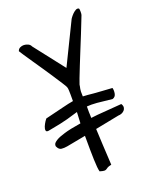

<svg xmlns="http://www.w3.org/2000/svg" viewBox="-147 -847 715 933"><g transform="rotate(-20 210.5 -380.5)"><path d="M45.9 -264.6Q27.3 -259.8 25.4 -268.6Q23.4 -277.3 28.3 -289.1Q33.2 -300.8 40.5 -312Q47.9 -323.2 48.8 -323.2Q106.4 -336.9 141.1 -345.7Q175.8 -354.5 199.2 -358.4V-392.6Q199.2 -405.3 198.7 -412.6Q198.2 -419.9 197.8 -423.8Q197.3 -427.7 195.3 -432.6Q193.4 -437.5 181.2 -456.5Q168.9 -475.6 152.3 -501Q135.7 -526.4 116.2 -555.2Q96.7 -584 79.6 -608.9Q62.5 -633.8 50.3 -652.3Q38.1 -670.9 35.2 -675.8Q38.1 -686.5 47.9 -691.4Q57.6 -696.3 68.4 -695.8Q79.1 -695.3 89.4 -690.4Q99.6 -685.5 103.5 -675.8L224.6 -520.5L330.1 -736.3L335 -743.2Q340.8 -751 348.1 -758.3Q355.5 -765.6 364.3 -770.5Q373 -775.4 380.9 -770.5Q382.8 -766.6 382.8 -753.4Q382.8 -740.2 380.9 -736.3Q378.9 -731.4 369.6 -707.5Q360.4 -683.6 347.2 -650.9Q334 -618.2 318.4 -580.1Q302.7 -542 289.6 -508.8Q276.4 -475.6 267.1 -451.7Q257.8 -427.7 256.8 -422.9Q255.9 -415 254.9 -411.1Q253.9 -407.2 252.9 -401.9Q252 -396.5 251.5 -388.2Q251 -379.9 252 -363.3Q263.7 -363.3 276.4 -361.8Q289.1 -360.4 306.6 -358.9Q324.2 -357.4 347.2 -356Q370.1 -354.5 401.4 -352.5Q405.3 -339.8 402.3 -323.2Q399.4 -306.6 383.8 -301.8Q335.9 -307.6 305.7 -310.1Q275.4 -312.5 253.9 -310.5V-281.2Q253.9 -276.4 254.4 -270Q254.9 -263.7 254.9 -251Q262.7 -252 271.5 -252.9Q280.3 -253.9 290 -254.9L415 -264.6Q421.9 -253.9 420.9 -245.1Q419.9 -236.3 414.1 -230Q408.2 -223.6 399.9 -220.2Q391.6 -216.8 382.8 -216.8L258.8 -192.4Q260.7 -146.5 262.7 -109.9Q264.6 -73.2 266.1 -47.9Q267.6 -22.5 268.1 -10.7Q268.6 1 267.6 -3.9Q252.9 -1 247.1 2.9Q241.2 6.8 237.3 9.3Q233.4 11.7 227.1 11.7Q220.7 11.7 204.1 6.8Q199.2 -9.8 197.8 -56.6Q196.3 -103.5 196.3 -179.7L97.7 -161.1Q81.1 -158.2 67.9 -159.7Q54.7 -161.1 46.9 -177.7Q43.9 -182.6 46.4 -190.4Q48.8 -198.2 63.5 -207.5Q78.1 -216.8 109.4 -226.1Q140.6 -235.4 196.3 -244.1L199.2 -301.8Q187.5 -298.8 173.8 -294.4Q160.2 -290 142.6 -285.2Q125 -280.3 101.6 -275.4Q78.1 -270.5 45.9 -264.6Z"/></g></svg>

Font: Over the Rainbow
Style: Regular
Weight: 400
Designer: Kimberly Geswein
Foundry: Kimberly Geswein
Version: Version 1.002 2010